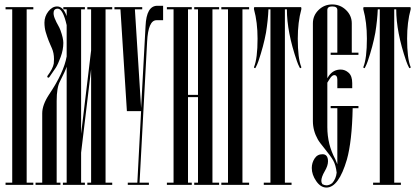

<svg xmlns="http://www.w3.org/2000/svg" viewBox="-20 -832 1885 864"><path d="M130 0H5V-10H35V-790H5V-800H130V-790H100V-10H130Z M240 -793Q221 -793 221 -773Q221 -759 230 -741Q233 -733 240.5 -720Q248 -707 252 -696Q265 -660 265 -639Q265 -608 253 -575.5Q241 -543 231.5 -528Q222 -513 202 -485Q200 -482 197 -482.5Q194 -483 193 -485.5Q192 -488 194 -491Q218 -523 222 -546Q223 -555 223 -566Q223 -594 213 -616Q211 -620 206 -632Q201 -644 198.5 -650Q196 -656 192 -668Q188 -680 185.5 -688.5Q183 -697 181.5 -708Q180 -719 180 -730Q180 -758 197.5 -780.5Q215 -803 237 -803Q263 -803 278 -765Q278 -763 280 -759V-790H265V-800H362V-790H345V-230L390 -605V-790H373V-800H485V-790H455V-10H485V0H373V-10H390V-520L345 -145V-10H362V0H263V-10H280V-532Q275 -515 250 -466Q235 -438 235 -378V-10H252V0H140V-10H170V-322Q170 -360 201 -407Q267 -505 280 -578V-719Q263 -793 240 -793Z M650 0H555V-10H598L615 -332H551L522 -790H495V-800H620V-790H587L615 -346L635 -715Q639 -806 688 -806H714V-741H684Q647 -741 642 -644L608 -10H650Z M966 0H854V-10H871V-395H826V-10H843V0H731V-10H761V-790H731V-800H843V-790H826V-405H871V-790H854V-800H966V-790H936V-10H966Z M1101 0H976V-10H1006V-790H976V-800H1101V-790H1071V-10H1101Z M1336 -530Q1337 -528 1333.5 -526Q1330 -524 1329 -527Q1321 -542 1316 -557Q1271 -688 1271 -790H1262V-10H1292V0H1167V-10H1197V-790H1188Q1186 -741 1177 -685Q1166 -625 1143 -557Q1138 -542 1130 -527Q1129 -524 1125.5 -526Q1122 -528 1123 -530Q1139 -569 1139 -658Q1139 -732 1123 -790Q1122 -794 1124 -800H1335Q1337 -794 1336 -790Q1320 -732 1320 -658Q1320 -569 1336 -530Z M1460 -491Q1480 -519 1513 -519Q1533 -519 1549 -504.5Q1565 -490 1565 -458V-435H1498V-474Q1498 -494 1484 -494Q1474 -494 1463 -476L1453 -460V-260Q1453 -182 1489 -115Q1495 -102 1498 -93V-345H1468V-355H1593V-345H1567Q1564 -196 1541 -114Q1504 12 1449 12Q1423 12 1403 -17Q1383 -46 1383 -76Q1383 -99 1395.5 -118.5Q1408 -138 1431 -138Q1456 -138 1456 -106Q1456 -86 1441 -61Q1426 -35 1426 -18Q1426 -10 1431 -3Q1441 2 1449 2Q1462 2 1475 -8Q1492 -27 1495 -55Q1491 -89 1480 -109Q1468 -130 1442.5 -161Q1417 -192 1410 -205Q1388 -244 1388 -287V-727Q1388 -762 1413.5 -787Q1439 -812 1475 -812Q1511 -812 1537 -787Q1563 -762 1563 -727V-595H1593V-585H1468V-595H1498V-787Q1498 -803 1475 -803Q1453 -803 1453 -787V-480Z M1828 -530Q1829 -528 1825.5 -526Q1822 -524 1821 -527Q1813 -542 1808 -557Q1763 -688 1763 -790H1754V-10H1784V0H1659V-10H1689V-790H1680Q1678 -741 1669 -685Q1658 -625 1635 -557Q1630 -542 1622 -527Q1621 -524 1617.5 -526Q1614 -528 1615 -530Q1631 -569 1631 -658Q1631 -732 1615 -790Q1614 -794 1616 -800H1827Q1829 -794 1828 -790Q1812 -732 1812 -658Q1812 -569 1828 -530Z"/></svg>

Font: Cathisma Unicode
Style: Normal
Weight: 400
Version: Version 1.0